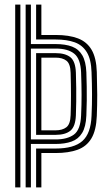

<svg xmlns="http://www.w3.org/2000/svg" viewBox="-20 -820 469 840"><path d="M46.5 0V-800H69.2V0ZM92.2 0V-800H115.2V-627.2H223.8Q266.2 -627.2 295.4 -616.1Q324.5 -605 340.1 -578Q355.8 -551 357.8 -503.8Q358.8 -471.5 359.4 -441.4Q360 -411.2 359.6 -380.1Q359.2 -349 357.8 -314.2Q355.8 -265.2 339.2 -238.2Q322.8 -211.2 293.4 -200.8Q264 -190.2 223.2 -190.2H115.2V0ZM138 0V-170.2H223.2Q303.5 -170.2 340.5 -203.1Q377.5 -236 380.5 -313.2Q382.8 -363.2 382.6 -407.8Q382.5 -452.2 380.5 -504.2Q378.8 -560.2 359.9 -591.4Q341 -622.5 306.8 -634.9Q272.5 -647.2 223.8 -647.2H138V-800H161V-667H223.8Q282 -667 321.1 -652.1Q360.2 -637.2 380.9 -601.9Q401.5 -566.5 403.5 -505Q405.2 -450 405.4 -405.5Q405.5 -361 403.5 -312.5Q401 -249.8 379.9 -214.5Q358.8 -179.2 319.5 -164.9Q280.2 -150.5 223.2 -150.5H161V0ZM115.2 -210H223.2Q274.5 -210 303.4 -231.2Q332.2 -252.5 334.8 -315Q337 -362.2 336.9 -405.1Q336.8 -448 334.8 -502.8Q332.5 -563 304.6 -585.2Q276.8 -607.5 223.8 -607.5H115.2ZM138 -230V-587.5H223.8Q265.5 -587.5 287.9 -569.6Q310.2 -551.8 312 -502Q313.2 -465.2 313.5 -434.5Q313.8 -403.8 313.5 -375.1Q313.2 -346.5 312 -315.5Q310 -266.2 287.9 -248.1Q265.8 -230 223.2 -230ZM161 -249.8H223.2Q252.8 -249.8 270.2 -263.1Q287.8 -276.5 289 -316.5Q290.5 -359 290.5 -403.5Q290.5 -448 289 -501.2Q288 -541.2 270.6 -554.5Q253.2 -567.8 223.8 -567.8H161Z"/></svg>

Font: Big Shoulders Inline Text Thin
Style: Bold
Weight: 700
Version: Version 2.002